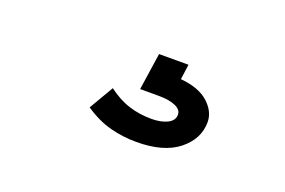

<svg xmlns="http://www.w3.org/2000/svg" viewBox="-44 -114 637 429"><g transform="rotate(20 275.0 101.0)"><path d="M296 202Q264 202 233.5 194Q203 186 172 165L206 107Q231 126 256.5 134Q282 142 310 142Q333 142 348 134.5Q363 127 363 113Q363 101 348 94.5Q333 88 309 88H264L277 0H347L342 36Q386 40 408.5 60.5Q431 81 431 106Q431 146 396 174Q361 202 296 202Z"/></g></svg>

Font: Inconsolata SemiExpanded SemiBold
Style: Regular
Weight: 600
Width: 6
Monospace: yes
Designer: Raph Levien, Cyreal, Brenton Simpson
Foundry: Raph Levien, Cyreal, Google
Version: Version 3.001; ttfautohint (v1.8.2.53-6de2)